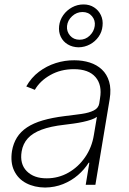

<svg xmlns="http://www.w3.org/2000/svg" viewBox="-20 -821 571 853"><path d="M180.2 12.2Q132.8 11.7 96.7 -7.1Q60.5 -25.9 43 -62.3Q25.4 -98.6 33.2 -149.9Q39.1 -184.1 55.4 -210.2Q71.8 -236.3 100.1 -255.1Q128.4 -273.9 169.9 -286.1Q211.4 -298.3 267.1 -305.2Q309.1 -310.1 342.5 -314.9Q376 -319.8 396.7 -330.3Q417.5 -340.8 420.9 -361.3L424.3 -383.8Q434.6 -443.4 404.3 -478.5Q374 -513.7 308.1 -513.7Q250 -513.7 203.9 -487.8Q157.7 -461.9 134.8 -421.9L96.7 -437Q119.1 -476.6 153.1 -502.2Q187 -527.8 227.8 -540.8Q268.6 -553.7 310.5 -553.2Q347.2 -553.2 378.7 -543.2Q410.2 -533.2 432.6 -512.2Q455.1 -491.2 464.8 -458.5Q474.6 -425.8 467.3 -380.9L403.8 0H360.8L377 -98.1H374Q355 -67.9 326.2 -43Q297.4 -18.1 260.3 -3.2Q223.1 11.7 180.2 12.2ZM188 -28.8Q239.3 -28.8 283.4 -53.7Q327.6 -78.6 357.9 -122.3Q388.2 -166 397 -221.2L410.6 -301.8Q401.4 -294.9 385 -289.3Q368.7 -283.7 348.4 -279.3Q328.1 -274.9 306.6 -272Q285.2 -269 265.1 -266.6Q204.6 -259.8 164.8 -244.9Q125 -230 103.5 -206.3Q82 -182.6 76.2 -148.4Q66.9 -92.8 98.9 -60.5Q130.9 -28.3 188 -28.8ZM329.1 -610.8Q301.8 -611.3 281 -623.8Q260.3 -636.2 250 -657.7Q239.7 -679.2 242.7 -705.6Q245.6 -731.9 261 -753.7Q276.4 -775.4 300 -788.3Q323.7 -801.3 351.1 -801.3Q377.9 -801.3 397.9 -788.3Q418 -775.4 428.2 -753.7Q438.5 -731.9 435.5 -705.6Q433.1 -679.2 418 -657.7Q402.8 -636.2 379.6 -623.8Q356.4 -611.3 329.1 -610.8ZM333.5 -644.5Q359.9 -644.5 378.7 -662.8Q397.5 -681.2 400.9 -705.6Q404.3 -730.5 388.7 -749Q373 -767.6 346.7 -767.6Q320.3 -767.6 300.3 -749Q280.3 -730.5 277.8 -705.6Q275.4 -681.2 291.3 -662.8Q307.1 -644.5 333.5 -644.5Z"/></svg>

Font: Inter Tight ExtraLight
Style: Italic
Weight: 250
Italic angle: -9.39999°
Designer: Rasmus Andersson
Foundry: rsms
Version: Version 3.004